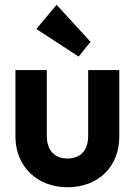

<svg xmlns="http://www.w3.org/2000/svg" viewBox="-20 -778 568 808"><path d="M264 10C393 10 482 -76 482 -203V-483H351V-206C351 -145 319 -111 264 -111C209 -111 177 -146 177 -206V-483H45V-203C45 -78 136 10 264 10ZM133 -656 311 -540 361 -602 218 -758Z"/></svg>

Font: MV Cash SemiBold
Style: Regular
Weight: 600
Designer: Rodrigo Fuenzalida
Foundry: fragTYPE
Version: Version 1.100;Glyphs 3.1.2 (3151)